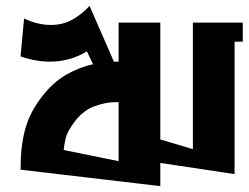

<svg xmlns="http://www.w3.org/2000/svg" viewBox="-20 -634 847 654"><path d="M807 -492H779V-41L526 -79V0L50 -56Q50 -136 65.5 -193Q81 -250 120 -301Q159 -353 205.5 -379.5Q252 -406 297 -415L276 -459Q218 -424 150 -424Q101 -424 50 -442L62 -571Q109 -549 153 -549Q195 -549 228 -568Q261 -587 285 -614L368 -424H384V-557H526V-159L637 -126V-557H807ZM384 -85V-286H372Q341 -286 303 -272.5Q265 -259 236 -222Q209 -187 203.5 -162Q198 -137 197 -123Z"/></svg>

Font: Shorif Bongobondhu ANSI V1
Style: Regular
Weight: 400
Designer: Shorif Uddin Shishir, Shorif art & Design, e-mail : shorifart@gmail.com, facebook : Shorif2001
Foundry: Lipighor Font Foundry
Version: Designed by Shorif Uddin Shishir | Developed by Niladri Shek